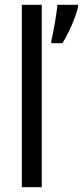

<svg xmlns="http://www.w3.org/2000/svg" viewBox="-20 -780 345 800"><path d="M154 0V-760H71V0ZM305 -750V-760H219C217 -725 201 -638 194 -611V-600H240C264 -637 296 -709 305 -750Z"/></svg>

Font: Noto Sans Bengali Condensed
Style: Regular
Weight: 400
Width: 3
Designer: Jelle Bosma - Monotype Design Team
Foundry: Monotype Imaging Inc.
Version: Version 2.003